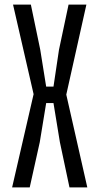

<svg xmlns="http://www.w3.org/2000/svg" viewBox="-20 -820 435 840"><path d="M33 0 127 -408 37 -800H115L156 -603L182 -441H214L238 -602L280 -800H358L270 -406L362 0H284L242 -198L214 -369H182L154 -198L110 0Z"/></svg>

Font: Big Shoulders Text
Style: Regular
Weight: 400
Designer: Patric King
Foundry: XO Type Co
Version: Version 1.000; ttfautohint (v1.8.2)